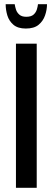

<svg xmlns="http://www.w3.org/2000/svg" viewBox="-20 -895 251 915"><path d="M56 0V-687H155V0ZM103 -759Q65 -759 44 -777Q23 -795 15 -821.5Q7 -848 7 -875H50Q52 -862 56.5 -848.5Q61 -835 72.5 -825Q84 -815 105 -815Q128 -815 139.5 -825Q151 -835 155.5 -849.5Q160 -864 161 -875H204Q204 -848 194.5 -821Q185 -794 163.5 -776.5Q142 -759 103 -759Z"/></svg>

Font: Archivo ExtraCondensed Medium
Style: Regular
Weight: 500
Width: 2
Designer: Hector Gatti
Foundry: Omnibus-Type
Version: Version 2.001